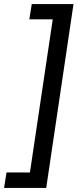

<svg xmlns="http://www.w3.org/2000/svg" viewBox="-75 -739 415 943"><path d="M-55 184 -43 108H72L184 -644H69L81 -719H286L152 184Z"/></svg>

Font: Nunitoga
Style: Medium Italic
Weight: 500
Italic angle: -9°
Designer: Vernon Adams
Foundry: Vernon Adams
Version: Version 1.0